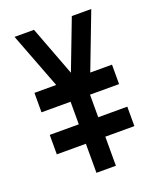

<svg xmlns="http://www.w3.org/2000/svg" viewBox="-132 -782 714 863"><g transform="rotate(-20 225.5 -350.0)"><path d="M179 0V-139H40V-232H179V-340H40V-433H144L42 -700H135L225 -462L316 -700H409L307 -433H411V-340H272V-232H411V-139H272V0Z"/></g></svg>

Font: Odibee Sans
Style: Regular
Weight: 400
Designer: James Barnard - Barnard Co. Limited
Version: Version 2.001; ttfautohint (v1.8.3)